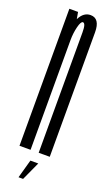

<svg xmlns="http://www.w3.org/2000/svg" viewBox="-145 -637 451 790"><g transform="rotate(20 80.0 -242.0)"><path d="M14 0H62.5V-541.5L52 -600H14ZM98 0H146.5V-390Q146.5 -484 146.5 -544.8Q146.5 -605.5 105.5 -605.5Q75.5 -605.5 58 -571.5Q40.5 -537.5 40.5 -493.5L62.5 -480.5Q62.5 -510.5 69.5 -538.8Q76.5 -567 85.5 -567Q98 -567 98 -527.5Q98 -488 98 -397ZM54.5 123H74.5L111.5 42H77Z"/></g></svg>

Font: Anybody UltraCondensed Light
Style: Regular
Weight: 300
Width: 1
Version: Version 1.113;gftools[0.9.25]